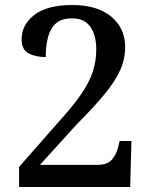

<svg xmlns="http://www.w3.org/2000/svg" viewBox="-20 -744 601 764"><path d="M56 0V-80L217 -263Q273 -325 304.5 -371.5Q336 -418 349.5 -459.5Q363 -501 363 -547Q363 -605 339 -638Q315 -671 268 -671Q225 -671 202.5 -651Q180 -631 171 -596Q162 -561 162 -517Q122 -517 94 -531.5Q66 -546 66 -588Q66 -645 116.5 -684.5Q167 -724 268 -724Q367 -724 422.5 -678Q478 -632 478 -556Q478 -509 458 -464.5Q438 -420 395.5 -368.5Q353 -317 286 -250L139 -88H367Q408 -88 426 -109.5Q444 -131 451 -162L456 -183H503L498 0Z"/></svg>

Font: Noto Serif Lao Medium
Style: Regular
Weight: 500
Designer: Monotype Design Team
Foundry: Monotype Imaging Inc.
Version: Version 2.003; ttfautohint (v1.8.4.7-5d5b)